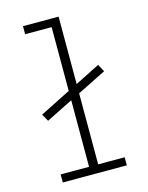

<svg xmlns="http://www.w3.org/2000/svg" viewBox="-112 -805 674 875"><g transform="rotate(-15 225.0 -367.5)"><path d="M74 0V-38H208V-352L82 -289L63 -323L208 -396V-697H83V-735H251V-417L368 -476L387 -441L251 -373V-38H376V0Z"/></g></svg>

Font: Iosevka Etoile Extralight
Style: Regular
Weight: 200
Designer: Belleve Invis
Foundry: Belleve Invis
Version: Version 22.1.2; ttfautohint (v1.8.4)